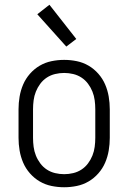

<svg xmlns="http://www.w3.org/2000/svg" viewBox="-20 -780 540 808"><path d="M250 8Q223 8 196.5 2.5Q170 -3 147 -16.5Q124 -30 106 -50.5Q88 -71 77.5 -95.5Q67 -120 62.5 -146.5Q58 -173 58 -200V-320Q58 -347 62.5 -373.5Q67 -400 77.5 -424.5Q88 -449 106 -469.5Q124 -490 147 -503.5Q170 -517 196.5 -522.5Q223 -528 250 -528Q277 -528 303.5 -522.5Q330 -517 353 -503.5Q376 -490 394 -469.5Q412 -449 422.5 -424.5Q433 -400 437.5 -373.5Q442 -347 442 -320V-200Q442 -173 437.5 -146.5Q433 -120 422.5 -95.5Q412 -71 394 -50.5Q376 -30 353 -16.5Q330 -3 303.5 2.5Q277 8 250 8ZM250 -47Q269 -47 288 -51.5Q307 -56 323 -66.5Q339 -77 350.5 -92.5Q362 -108 369 -125.5Q376 -143 378.5 -162Q381 -181 381 -200V-320Q381 -339 378.5 -358Q376 -377 369 -394.5Q362 -412 350.5 -427.5Q339 -443 323 -453.5Q307 -464 288 -468.5Q269 -473 250 -473Q231 -473 212 -468.5Q193 -464 177 -453.5Q161 -443 149.5 -427.5Q138 -412 131 -394.5Q124 -377 121.5 -358Q119 -339 119 -320V-200Q119 -181 121.5 -162Q124 -143 131 -125.5Q138 -108 149.5 -92.5Q161 -77 177 -66.5Q193 -56 212 -51.5Q231 -47 250 -47ZM259 -584 137 -720 188 -760 301 -616Z"/></svg>

Font: Iosevka Curly Light
Style: Regular
Weight: 300
Monospace: yes
Designer: Belleve Invis
Foundry: Belleve Invis
Version: Version 22.1.2; ttfautohint (v1.8.4)